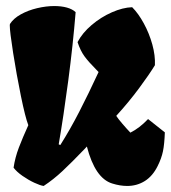

<svg xmlns="http://www.w3.org/2000/svg" viewBox="-20 -612 572 642"><path d="M12.7 -526.9Q12.7 -530.8 13.2 -531.7Q24.9 -550.3 49.6 -564Q74.2 -577.6 104.2 -584.7Q134.3 -591.8 161.6 -591.8Q185.1 -591.8 203.6 -586.7Q222.2 -581.5 232.9 -571.3Q224.1 -462.9 208.3 -342.8Q192.4 -222.7 176.3 -129.4L181.6 -127Q214.4 -178.7 245.1 -238.5Q275.9 -298.3 309.6 -371.1L300.3 -380.9Q276.9 -404.3 262.9 -423.1Q249 -441.9 239.3 -471.2Q255.4 -502 286.4 -528.3Q317.4 -554.7 354 -570.8Q390.6 -586.9 421.9 -587.9Q442.9 -566.9 460.9 -533.7Q479 -500.5 489.3 -463.4Q499.5 -426.3 498 -394Q480 -364.3 445.1 -317.1Q410.2 -270 368.7 -224.6Q375 -214.8 389.4 -198Q403.8 -181.2 416 -168.5Q446.3 -183.6 475.1 -213.9L531.2 -169.4Q529.8 -129.9 524.9 -106.2Q520 -82.5 507.3 -57.1Q490.7 -23.4 464.4 -6.8Q438 9.8 405.3 9.8Q381.3 9.8 355 1.5Q297.9 -16.1 270.5 -122.1L263.7 -114.7Q219.7 -68.8 189.2 -40.3Q158.7 -11.7 126 9.8Q114.7 8.3 94.7 -1Q74.7 -10.3 55.2 -23.9Q35.6 -37.6 25.4 -51.3Q30.3 -85 43.2 -118.9Q56.2 -152.8 74.7 -193.4Q64.5 -219.7 49.8 -291.5Q35.2 -363.3 23.9 -435.1Q12.7 -506.8 12.7 -526.9Z"/></svg>

Font: Fruktur
Style: Regular
Weight: 400
Designer: Viktoriya Grabowska
Foundry: Viktoriya Grabowska
Version: Version 1.004; ttfautohint (v1.4.1)